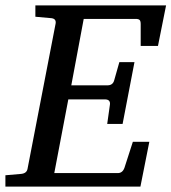

<svg xmlns="http://www.w3.org/2000/svg" viewBox="-35 -691 635 711"><path d="M580 -671 550 -521H486V-602Q486 -613 482 -617Q478 -621 467 -621H275L229 -375H363Q383 -375 388 -394L407 -461H463L419 -232H362L372 -303Q375 -323 353 -323H218L166 -50H401Q419 -50 426 -70L457 -166H518L485 0H-15V-42L43 -47Q64 -49 67 -66L171 -604Q174 -623 152 -624L96 -629V-671Z"/></svg>

Font: Veleka
Style: Italic
Weight: 400
Italic angle: -12°
Designer: Stefan Peev, Context Ltd, 2016; SIL International, 1997-2014.
Foundry: Stefan Peev, Context Ltd, 2016
Version: Version 1.000